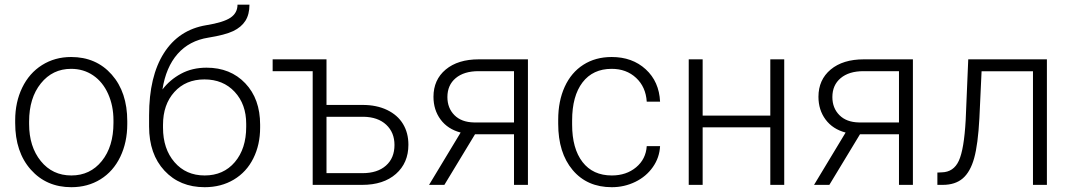

<svg xmlns="http://www.w3.org/2000/svg" viewBox="-20 -778 4506 808"><path d="M43.9 0ZM43.9 -272Q43.9 -348.1 73.5 -409.2Q103 -470.2 157 -504.2Q210.9 -538.1 279.3 -538.1Q384.8 -538.1 450.2 -464.1Q515.6 -390.1 515.6 -268.1V-255.9Q515.6 -179.2 486.1 -117.9Q456.5 -56.6 402.8 -23.4Q349.1 9.8 280.3 9.8Q175.3 9.8 109.6 -64.2Q43.9 -138.2 43.9 -260.3ZM102.5 -255.9Q102.5 -161.1 151.6 -100.3Q200.7 -39.6 280.3 -39.6Q359.4 -39.6 408.4 -100.3Q457.5 -161.1 457.5 -260.7V-272Q457.5 -332.5 435.1 -382.8Q412.6 -433.1 372.1 -460.7Q331.5 -488.3 279.3 -488.3Q201.2 -488.3 151.9 -427Q102.5 -365.7 102.5 -266.6Z M849.1 -493.2Q949.7 -493.2 1012.2 -427.5Q1074.7 -361.8 1074.7 -253.4V-240.7Q1074.7 -168.9 1046.1 -111.6Q1017.6 -54.2 964.1 -22.2Q910.6 9.8 841.3 9.8Q736.8 9.8 672.1 -59.8Q607.4 -129.4 607.4 -245.6V-292.5Q607.4 -456.5 669.9 -554.7Q732.4 -652.8 847.7 -671.9Q920.4 -683.6 950 -703.6Q979.5 -723.6 979.5 -758.3H1029.8Q1029.8 -717.3 1012.7 -690.4Q995.6 -663.6 961.4 -647.2Q927.2 -630.9 856.9 -619.6Q776.4 -606.9 727.3 -551Q678.2 -495.1 663.6 -401.4Q694.8 -442.4 741.9 -467.8Q789.1 -493.2 849.1 -493.2ZM666 -252.9V-240.7Q666 -151.4 714.4 -95.5Q762.7 -39.6 841.3 -39.6Q920.4 -39.6 968.3 -95.9Q1016.1 -152.3 1016.1 -244.1V-256.8Q1016.1 -339.4 967.5 -391.6Q918.9 -443.8 840.3 -443.8Q761.7 -443.8 713.9 -390.9Q666 -337.9 666 -252.9Z M1127.4 -528.3H1354V-336.4H1506.3Q1564.9 -336.4 1609.1 -315.2Q1653.3 -293.9 1676 -256.3Q1698.7 -218.8 1698.7 -168.9Q1698.7 -92.3 1646.2 -46.1Q1593.8 0 1504.4 0H1295.9V-478.5H1127.4ZM1354 -286.6V-49.3H1505.4Q1568.4 -49.3 1604.2 -81.1Q1640.1 -112.8 1640.1 -168Q1640.1 -220.7 1605.2 -253.2Q1570.3 -285.6 1509.8 -286.6Z M2201.7 -528.3V0H2143.1V-212.9H1979L1850.1 0H1785.6L1918.5 -220.2Q1864.3 -234.4 1834.2 -274.9Q1804.2 -315.4 1804.2 -370.6Q1804.2 -442.4 1855.7 -485.4Q1907.2 -528.3 1995.1 -528.3ZM1862.8 -369.6Q1862.8 -323.2 1892.3 -293.5Q1921.9 -263.7 1974.6 -262.7H2143.1V-478.5H1993.7Q1932.6 -478.5 1897.7 -449.2Q1862.8 -419.9 1862.8 -369.6Z M2554.7 -39.6Q2615.7 -39.6 2657 -74Q2698.2 -108.4 2701.7 -163.1H2757.8Q2755.4 -114.7 2727.5 -75Q2699.7 -35.2 2653.6 -12.7Q2607.4 9.8 2554.7 9.8Q2450.7 9.8 2389.9 -62.5Q2329.1 -134.8 2329.1 -256.8V-274.4Q2329.1 -352.5 2356.4 -412.6Q2383.8 -472.7 2434.8 -505.4Q2485.8 -538.1 2554.2 -538.1Q2641.1 -538.1 2697.5 -486.3Q2753.9 -434.6 2757.8 -350.1H2701.7Q2697.8 -412.1 2657 -450.2Q2616.2 -488.3 2554.2 -488.3Q2475.1 -488.3 2431.4 -431.2Q2387.7 -374 2387.7 -271V-253.9Q2387.7 -152.8 2431.4 -96.2Q2475.1 -39.6 2554.7 -39.6Z M3280.3 0H3221.7V-242.2H2937V0H2878.4V-528.3H2937V-291.5H3221.7V-528.3H3280.3Z M3821.8 -528.3V0H3763.2V-212.9H3599.1L3470.2 0H3405.8L3538.6 -220.2Q3484.4 -234.4 3454.3 -274.9Q3424.3 -315.4 3424.3 -370.6Q3424.3 -442.4 3475.8 -485.4Q3527.3 -528.3 3615.2 -528.3ZM3482.9 -369.6Q3482.9 -323.2 3512.5 -293.5Q3542 -263.7 3594.7 -262.7H3763.2V-478.5H3613.8Q3552.7 -478.5 3517.8 -449.2Q3482.9 -419.9 3482.9 -369.6Z M4385.7 -528.3V0H4327.1V-478H4110.8L4101.6 -280.3Q4095.7 -170.4 4079.6 -112.5Q4063.5 -54.7 4031.7 -27.3Q4000 0 3947.3 0H3924.8V-51.8L3942.9 -52.7Q3993.2 -53.7 4015.1 -101.6Q4037.1 -149.4 4043.9 -272.5L4054.7 -528.3Z"/></svg>

Font: Roboto Light
Style: Regular
Weight: 300
Designer: Google
Version: Version 2.134; 2016; ttfautohint (v1.6)